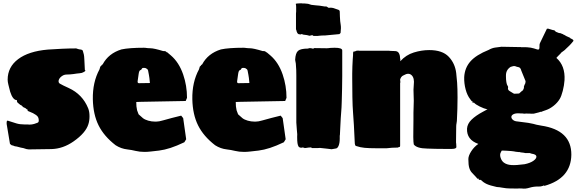

<svg xmlns="http://www.w3.org/2000/svg" viewBox="-20 -881 3467 1154"><path d="M153 17 139 15 120 9Q106 7 93 3Q80 -1 69 -2Q64 -4 59 -6Q54 -8 50 -8Q48 -10 44.5 -12.5Q41 -15 40 -16L20 -136V-144Q20 -156 26 -156Q57 -146 78 -139.5Q99 -133 127 -133Q143 -133 148 -133Q153 -133 155 -132Q172 -132 185 -136Q198 -140 205 -143Q213 -146 213 -156Q213 -172 206 -181Q199 -190 178 -201L150 -213Q144 -213 146.5 -217.5Q149 -222 138 -226Q138 -227 137 -228L136 -229Q133 -230 129.5 -232.5Q126 -235 120 -237L114 -239Q117 -239 117 -240Q117 -243 114 -243Q113 -243 110.5 -246Q108 -249 103 -250Q98 -253 95 -256.5Q92 -260 89 -261Q82 -267 82 -272V-279Q57 -279 41 -330Q35 -354 30.5 -371.5Q26 -389 26 -402Q26 -478 89 -525.5Q152 -573 267 -583Q308 -586 353 -588Q398 -590 438 -590Q445 -588 450 -586Q455 -584 459 -584Q476 -583 478 -575Q480 -567 484 -553Q486 -545 487 -522Q488 -499 490 -461Q493 -460 493 -457Q493 -451 472 -443Q465 -442 457 -440.5Q449 -439 442 -439L422 -436Q400 -433 380 -433Q360 -433 343 -416Q332 -404 332 -392.5Q332 -381 344 -376Q350 -372 362 -366.5Q374 -361 393 -352Q476 -314 510 -230Q514 -220 516 -208Q518 -196 518 -182Q518 -155 511 -134Q495 -82 422 -31Q359 13 290 15Z M845 -594Q849 -594 854 -593.5Q859 -593 866 -592Q868 -592 873 -591.5Q878 -591 884 -591Q905 -591 961 -574H967Q974 -574 978 -571Q979 -570 980 -568.5Q981 -567 982 -567Q987 -567 988 -564L1007 -548Q1056 -506 1081 -433Q1104 -366 1104 -293L1096 -274L828 -269L799 -268L800 -242L804 -218L813 -194L839 -171Q850 -162 870.5 -156Q891 -150 913 -150H918Q935 -150 960 -157.5Q985 -165 1013 -172L1069 -186L1081 -171L1099 -44L1088 -26Q1042 -4 1005 8Q968 20 936 24Q908 27 887.5 29.5Q867 32 849 32Q819 32 795 26Q771 20 745 17Q708 13 675 -8Q605 -62 572.5 -127.5Q540 -193 538 -284Q536 -387 578 -464L583 -481Q587 -483 587.5 -484.5Q588 -486 589 -486L591 -490L597 -494Q632 -560 710 -584Q757 -594 845 -594ZM845 -473Q842 -473 838 -472.5Q834 -472 832 -467Q830 -461 823 -459Q816 -457 813 -434Q810 -409 807.5 -395Q805 -381 815 -381L881 -382L878 -412L875 -431L871 -452Q871 -456 869.5 -458Q868 -460 867 -464L857 -471Q851 -473 845 -473Z M1443 -594Q1447 -594 1452 -593.5Q1457 -593 1464 -592Q1466 -592 1471 -591.5Q1476 -591 1482 -591Q1503 -591 1559 -574H1565Q1572 -574 1576 -571Q1577 -570 1578 -568.5Q1579 -567 1580 -567Q1585 -567 1586 -564L1605 -548Q1654 -506 1679 -433Q1702 -366 1702 -293L1694 -274L1426 -269L1397 -268L1398 -242L1402 -218L1411 -194L1437 -171Q1448 -162 1468.5 -156Q1489 -150 1511 -150H1516Q1533 -150 1558 -157.5Q1583 -165 1611 -172L1667 -186L1679 -171L1697 -44L1686 -26Q1640 -4 1603 8Q1566 20 1534 24Q1506 27 1485.5 29.5Q1465 32 1447 32Q1417 32 1393 26Q1369 20 1343 17Q1306 13 1273 -8Q1203 -62 1170.5 -127.5Q1138 -193 1136 -284Q1134 -387 1176 -464L1181 -481Q1185 -483 1185.5 -484.5Q1186 -486 1187 -486L1189 -490L1195 -494Q1230 -560 1308 -584Q1355 -594 1443 -594ZM1443 -473Q1440 -473 1436 -472.5Q1432 -472 1430 -467Q1428 -461 1421 -459Q1414 -457 1411 -434Q1408 -409 1405.5 -395Q1403 -381 1413 -381L1479 -382L1476 -412L1473 -431L1469 -452Q1469 -456 1467.5 -458Q1466 -460 1465 -464L1455 -471Q1449 -473 1443 -473Z M1865 -665 1859 -668Q1859 -670 1857 -670Q1854 -670 1853 -669Q1852 -668 1849 -668L1840 -666L1833 -668Q1830 -668 1829 -669Q1828 -670 1825 -670L1802 -673L1795 -676H1790Q1790 -674 1788 -674Q1781 -674 1779 -675Q1778 -676 1774 -676Q1766 -681 1763 -692Q1762 -694 1762 -696.5Q1762 -699 1761 -700Q1760 -701 1760 -702.5Q1760 -704 1759 -705V-800Q1760 -804 1760 -812V-838Q1760 -851 1758 -856V-858Q1758 -859 1767 -860Q1776 -861 1784 -861Q1792 -861 1794.5 -861Q1797 -861 1798 -860H1812L1832 -858L1851 -852Q1858 -851 1877 -849Q1896 -847 1900 -847Q1905 -847 1919.5 -844Q1934 -841 1938 -842Q1943 -843 1948 -838.5Q1953 -834 1957 -834Q1975 -837 1994 -829Q2005 -825 2013 -822.5Q2021 -820 2022 -812L2023 -781Q2024 -752 2027.5 -733.5Q2031 -715 2027 -683L2020 -676L1935 -668Q1927 -668 1913.5 -667.5Q1900 -667 1897 -666Q1893 -665 1889 -665Q1885 -665 1880 -665ZM1973 16 1949 13 1903 8 1889 9H1854Q1853 5 1848 5L1834 6Q1827 7 1820.5 8Q1814 9 1811 9Q1809 7 1804 6H1799Q1799 5 1797 5L1794 6L1793 7Q1779 7 1774 -1Q1770 -8 1768 -20.5Q1766 -33 1766 -58Q1767 -65 1766.5 -74Q1766 -83 1764 -103L1761 -144V-427Q1761 -444 1760.5 -460Q1760 -476 1758 -499Q1757 -508 1755 -515Q1754 -516 1754 -522Q1756 -562 1771.5 -575.5Q1787 -589 1831 -589Q1831 -589 1837 -591Q1840 -592 1844 -592H1845Q1846 -592 1847 -591Q1856 -591 1858 -589H1862Q1866 -589 1869 -592L1944 -591Q1948 -591 1953 -591.5Q1958 -592 1965 -593Q1971 -594 1991 -594Q2037 -594 2037 -578V-424Q2037 -390 2036 -348Q2035 -306 2034 -269Q2033 -232 2031 -211L2028 -170Q2026 -136 2025 -111Q2024 -86 2023 -70Q2022 -69 2022 -65.5Q2022 -62 2022 -48Q2022 -21 2015 -4.5Q2008 12 1996 12Z M2647 14Q2622 14 2597.5 13.5Q2573 13 2548 12Q2484 11 2467 -13Q2466 -18 2465 -29.5Q2464 -41 2464 -57Q2464 -95 2464.5 -115Q2465 -135 2465 -160V-179Q2465 -188 2465 -202.5Q2465 -217 2466 -239Q2468 -277 2466 -310.5Q2464 -344 2467 -371Q2472 -412 2454 -429Q2436 -446 2407 -429Q2397 -425 2392 -418Q2387 -411 2385 -403V-394Q2385 -396 2385.5 -397Q2386 -398 2386 -399V-383H2385V-6Q2384 -4 2384 0Q2383 3 2378 3Q2376 3 2375 4Q2374 5 2373 5Q2372 5 2370 6Q2353 6 2336.5 7Q2320 8 2305 10H2238Q2198 10 2171.5 7.5Q2145 5 2122 -3Q2118 -3 2115 -8Q2112 -15 2112 -28Q2110 -87 2107 -129.5Q2104 -172 2102 -203Q2099 -241 2098 -297.5Q2097 -354 2097 -411V-439L2098 -483L2100 -523L2102 -550Q2102 -553 2102 -559Q2102 -565 2103 -568Q2103 -571 2106 -571Q2114 -571 2122 -576Q2123 -576 2125.5 -576Q2128 -576 2131 -577Q2138 -577 2141 -576H2303Q2311 -576 2317.5 -576Q2324 -576 2328 -575L2356 -574Q2372 -573 2378.5 -559.5Q2385 -546 2385 -529L2386 -526V-513Q2420 -551 2467 -565.5Q2514 -580 2560 -580Q2639 -580 2677 -540Q2715 -500 2722 -442Q2725 -419 2727.5 -384Q2730 -349 2730 -294Q2730 -261 2729 -226.5Q2728 -192 2726 -154Q2726 -149 2724 -140Q2722 -131 2722 -120Q2722 -102 2721.5 -81Q2721 -60 2721 -35Q2721 -29 2721 -24Q2721 -19 2722 -17Q2722 -12 2722.5 -7Q2723 -2 2723 2Q2723 14 2696 14Z M3071 252Q3039 252 3022.5 250.5Q3006 249 2995 246.5Q2984 244 2966 243Q2925 234 2905.5 225Q2886 216 2869 200H2858L2857 193H2849L2842 184Q2827 168 2816.5 157Q2806 146 2800.5 128Q2795 110 2795 75Q2795 55 2812.5 28Q2830 1 2855 -16Q2784 -41 2787 -108Q2789 -137 2814 -161.5Q2839 -186 2882 -209L2908 -223H2912Q2889 -228 2863 -241Q2837 -254 2829 -264H2820V-272Q2819 -272 2818 -272.5Q2817 -273 2815 -273L2806 -285Q2788 -308 2778.5 -344Q2769 -380 2770 -417Q2773 -473 2807.5 -512Q2842 -551 2917 -581Q2936 -592 2955.5 -595Q2975 -598 2994 -600Q3019 -600 3048 -599Q3077 -598 3105 -598H3110Q3114 -598 3114 -597Q3123 -598 3147 -597Q3161 -596 3170 -594.5Q3179 -593 3189 -590L3208 -584Q3219 -581 3221 -587.5Q3223 -594 3222.5 -604Q3222 -614 3225 -621Q3233 -638 3243.5 -659.5Q3254 -681 3267 -708L3274 -709L3304 -700Q3311 -700 3313 -698Q3316 -694 3318 -693Q3320 -692 3321 -690L3341 -682Q3345 -684 3352 -680L3365 -675L3368 -672Q3372 -672 3373 -671Q3376 -668 3376 -668Q3378 -670 3378 -667Q3380 -667 3381 -666L3384 -664L3406 -654L3409 -650Q3413 -650 3413 -649Q3416 -646 3418 -646L3423 -643Q3429 -637 3425 -633Q3418 -625 3412 -617.5Q3406 -610 3381 -587Q3379 -584 3375.5 -581.5Q3372 -579 3370 -577L3355 -566Q3350 -562 3350 -560L3341 -551Q3338 -548 3333 -543Q3328 -538 3324 -533Q3378 -486 3373 -399Q3371 -368 3362.5 -335Q3354 -302 3344 -286Q3331 -264 3308 -245.5Q3285 -227 3261 -219L3241 -212Q3238 -211 3235 -209H3229Q3227 -208 3218.5 -205.5Q3210 -203 3189 -198Q3183 -197 3176 -197.5Q3169 -198 3167 -198Q3154 -198 3146.5 -198.5Q3139 -199 3137 -198Q3132 -197 3124.5 -198.5Q3117 -200 3112 -199Q3082 -202 3068 -195.5Q3054 -189 3053.5 -179Q3053 -169 3063 -160.5Q3073 -152 3090 -151Q3135 -146 3155.5 -142.5Q3176 -139 3185.5 -136.5Q3195 -134 3204 -131.5Q3213 -129 3233 -126Q3415 -99 3414 49Q3412 191 3253 236Q3251 236 3250 234Q3249 232 3244 236Q3243 237 3239 237Q3233 240 3221 240H3214Q3186 240 3162 247.5Q3138 255 3118 252Q3113 251 3104 251.5Q3095 252 3092 252ZM3080 -318 3100 -319 3118 -335 3123 -338 3129 -352V-361Q3131 -366 3132.5 -370.5Q3134 -375 3138 -382V-386L3139 -393L3113 -457Q3109 -474 3098 -477Q3083 -480 3080 -482Q3077 -484 3068 -484Q3066 -484 3061 -482.5Q3056 -481 3049 -479Q3021 -461 3021 -428V-420Q3021 -403 3023.5 -387.5Q3026 -372 3030 -367Q3035 -360 3034 -356Q3033 -352 3033 -350Q3033 -340 3042.5 -334Q3052 -328 3062 -322Q3064 -320 3068 -318.5Q3072 -317 3080 -318ZM3133 106Q3167 99 3186 85.5Q3205 72 3204 59.5Q3203 47 3177 43Q3167 41 3167.5 40Q3168 39 3163 39H3137Q3136 38 3128 37Q3120 36 3111 35Q3100 33 3103 32.5Q3106 32 3098 33Q3085 32 3079.5 31Q3074 30 3069.5 29Q3065 28 3054 27Q3041 26 3024.5 25Q3008 24 3003 24Q2995 24 2995 25Q2995 26 2993 29L2989 37Q2983 49 2989 67.5Q2995 86 3008 96Q3025 109 3053.5 111Q3082 113 3133 106Z"/></svg>

Font: Sigmar
Style: Regular
Weight: 400
Designer: Vernon Adams
Foundry: Vernon Adams
Version: Version 1.000; ttfautohint (v1.8.4.7-5d5b);gftools[0.9.24]